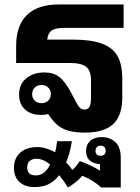

<svg xmlns="http://www.w3.org/2000/svg" viewBox="-20 -580 624 854"><path d="M523.9 -146Q523.9 -65.4 483.2 -27.8Q442.4 9.8 357.9 9.8Q316.4 9.8 288.3 2.4Q260.3 -4.9 239.5 -20.5Q218.8 -36.1 193.8 -73.2Q181.6 -68.8 163.1 -68.8Q117.7 -68.8 91.3 -93Q64.9 -117.2 64.9 -159.2Q64.9 -205.6 96.9 -231.7Q128.9 -257.8 178.2 -257.8Q217.3 -257.8 243.7 -237.8Q270 -217.8 298.8 -163.1L315.9 -130.9Q327.6 -107.4 335.9 -100.1Q344.2 -92.8 356 -92.8Q370.1 -92.8 377.4 -103.8Q384.8 -114.7 384.8 -147V-223.1Q384.8 -265.6 363.3 -282.7Q341.8 -299.8 291 -299.8H51.8V-375Q51.8 -466.8 99.9 -513.4Q147.9 -560.1 241.2 -560.1H529.8V-456.1H268.1Q227.5 -456.1 210.7 -444.8Q193.8 -433.6 189.9 -403.8H303.2Q384.3 -403.8 432.1 -386.5Q480 -369.1 502 -332Q523.9 -294.9 523.9 -227.1ZM206.1 -161.1Q206.1 -179.7 194.1 -190.9Q182.1 -202.1 165 -202.1Q146.5 -202.1 134.8 -190.9Q123 -179.7 123 -161.1Q123 -143.1 134.8 -132.1Q146.5 -121.1 165 -121.1Q182.1 -121.1 194.1 -132.1Q206.1 -143.1 206.1 -161.1ZM299.8 47.9Q290 107.9 273.9 142.1Q286.6 153.8 301.8 175.8Q319.8 160.6 335 136.2Q389.2 156.7 424.8 179.2V149.9Q396.5 148.4 379.6 134Q362.8 119.6 362.8 91.8Q362.8 63.5 381.3 46.6Q399.9 29.8 431.2 29.8Q469.2 29.8 493.2 52.2Q517.1 74.7 517.1 122.1V253.9H430.2Q392.6 219.7 346.2 202.1Q319.8 231.9 282.2 253.9Q264.2 224.6 243.2 199.2Q224.1 224.1 198.5 238Q172.9 252 132.8 252Q90.8 252 66.4 229.2Q42 206.5 42 167Q42 124.5 69.6 99.4Q97.2 74.2 146 74.2Q183.1 74.2 225.1 97.2Q230.5 80.6 233.9 47.9ZM404.8 90.8Q404.8 112.8 428.2 112.8Q438 112.8 444.1 107.2Q450.2 101.6 450.2 90.8Q450.2 80.6 444.1 74.2Q438 67.9 428.2 67.9Q417 67.9 410.9 74.2Q404.8 80.6 404.8 90.8ZM141.1 126Q125.5 126 113.3 134.8Q101.1 143.6 101.1 165Q101.1 200.2 139.2 200.2Q179.2 200.2 203.1 151.9Q171.9 126 141.1 126Z"/></svg>

Font: Droid Sans Thai
Style: Bold
Weight: 700
Designer: Steve Matteson
Foundry: Ascender Corporation
Version: Version 1.00